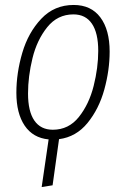

<svg xmlns="http://www.w3.org/2000/svg" viewBox="-20 -552 508 774"><path d="M218 9 192 195 148 202 176 10Q113 4 79.5 -45.5Q46 -95 46 -178Q46 -258 70 -339.5Q94 -421 146.5 -476.5Q199 -532 277 -532Q347 -532 384.5 -482Q422 -432 422 -344Q422 -269 400.5 -191Q379 -113 333 -56.5Q287 0 218 9ZM376 -347Q376 -419 350.5 -456.5Q325 -494 276 -494Q212 -494 170.5 -442.5Q129 -391 111 -317.5Q93 -244 93 -175Q93 -103 118.5 -66Q144 -29 193 -29Q257 -29 298 -80.5Q339 -132 357.5 -205.5Q376 -279 376 -347Z"/></svg>

Font: Fira Sans Extra Condensed ExtraLight
Style: Italic
Weight: 275
Width: 3
Italic angle: -8°
Designer: Carrois Corporate & Edenspiekermann AG
Foundry: Carrois Corporate GbR & Edenspiekermann AG
Version: Version 4.203